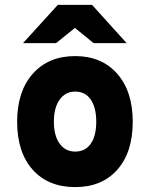

<svg xmlns="http://www.w3.org/2000/svg" viewBox="-20 -752 612 784"><path d="M362 -576 286 -638 209 -576H74L216 -732H356L497 -576ZM287 12Q177 12 113.5 -59Q50 -130 50 -255Q50 -379 114 -451Q178 -523 287 -523Q395 -523 458.5 -451Q522 -379 522 -255Q522 -130 459 -59Q396 12 287 12ZM287 -133Q328 -133 350.5 -165Q373 -197 373 -255Q373 -313 350.5 -345.5Q328 -378 287 -378Q247 -378 223.5 -345Q200 -312 200 -255Q200 -198 223.5 -165.5Q247 -133 287 -133Z"/></svg>

Font: Overpass Heavy
Style: Regular
Weight: 900
Designer: Delve Withrington, Thomas Jockin
Foundry: Delve Fonts
Version: Version 3.000;DELV;Overpass